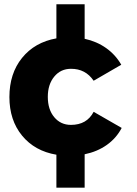

<svg xmlns="http://www.w3.org/2000/svg" viewBox="-20 -721 640 896"><path d="M375 -1V154.8H243.2V1Q142.1 -16.1 83 -88.1Q23.9 -160.2 23.9 -268.1Q23.9 -377.9 83 -450.9Q142.1 -523.9 243.2 -542V-701.2H375V-540Q431.2 -527.8 475.1 -496.8Q519 -465.8 545.9 -418.9L417 -344.2Q378.9 -400.4 311 -399.9Q263.2 -399.9 233.2 -363.5Q203.1 -327.1 203.1 -269Q203.1 -210 233.2 -174.1Q263.2 -138.2 311 -138.2Q385.3 -138.2 417 -199.2L547.9 -124Q522.9 -76.2 478.5 -44.7Q434.1 -13.2 375 -1Z"/></svg>

Font: Argentum Sans
Style: Bold
Weight: 700
Designer: Julieta Ulanovsky (Modified by Cristiano Sobral)
Foundry: Julieta Ulanovsky
Version: Version 1.000; ttfautohint (v1.5.65-e2d9)